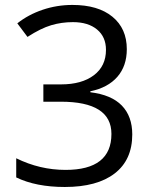

<svg xmlns="http://www.w3.org/2000/svg" viewBox="-20 -744 612 774"><path d="M272 -724.1Q375.5 -724.1 433.3 -676.5Q491.2 -628.9 491.2 -545.9Q491.2 -478 453.1 -434.3Q415 -390.6 344.2 -376V-372.1Q429.2 -361.8 471.2 -318.4Q513.2 -274.9 513.2 -202.1Q513.2 -99.6 442.4 -44.9Q371.6 9.8 241.2 9.8Q125 9.8 45.4 -28.8V-106Q140.6 -59.1 244.1 -59.1Q429.2 -59.1 429.2 -204.1Q429.2 -334 225.1 -334H154.8V-403.8H226.1Q309.6 -403.8 358.4 -440.7Q407.2 -477.5 407.2 -543Q407.2 -595.2 371.3 -625Q335.4 -654.8 273.9 -654.8Q228 -654.8 186.3 -642.3Q144.5 -629.9 90.8 -595.2L49.8 -649.9Q94.2 -685.1 151.9 -704.6Q209.5 -724.1 272 -724.1Z"/></svg>

Font: Open Sans Hebrew
Style: Regular
Weight: 400
Foundry: Ascender Corporation, Yanek Iontef
Version: Version 2.001;PS 002.001;hotconv 1.0.70;makeotf.lib2.5.58329